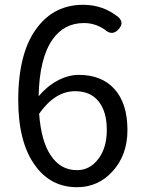

<svg xmlns="http://www.w3.org/2000/svg" viewBox="-20 -767 595 800"><path d="M301 13Q191 13 126 -78Q56 -174 56 -350Q56 -553 138 -656Q209 -747 327 -747Q410 -747 474 -695Q498 -672 475 -646Q448 -615 416 -644Q376 -671 330 -671Q248 -671 200 -604Q144 -526 141 -366Q175 -407 219.5 -431Q264 -455 308 -455Q403 -455 456 -397Q511 -337 511 -225Q511 -121 449 -53Q389 13 301 13ZM301 -58Q354 -58 389.5 -104.5Q425 -151 425 -225Q425 -301 392 -343Q358 -387 293 -387Q209 -387 143 -293Q152 -176 192 -119Q232 -58 301 -58Z"/></svg>

Font: GenSenRounded JP R
Style: Regular
Weight: 400
Version: Version 1.501;PS 1;hotconv 16.6.51;makeotf.lib2.5.65220